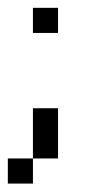

<svg xmlns="http://www.w3.org/2000/svg" viewBox="-82 -332 228 478"><path d="M0 -250V-312.5H62.5V-250ZM0 0V-62.5H62.5V0ZM0 62.5V0H62.5V62.5ZM-62.5 125V62.5H0V125Z"/></svg>

Font: AprilSans
Style: Regular
Weight: 400
Designer: typesprite
Version: Version 1.001;PS 001.001;hotconv 1.0.88;makeotf.lib2.5.64775